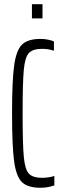

<svg xmlns="http://www.w3.org/2000/svg" viewBox="-20 -880 292 908"><path d="M37 -344Q37 -499 47 -571Q57 -643 84.5 -669.5Q112 -696 172 -696Q189 -696 207 -692.5Q225 -689 235 -684V-640Q210 -649 179 -649Q135 -649 116.5 -629Q98 -609 92.5 -549Q87 -489 87 -344Q87 -199 92.5 -139Q98 -79 116.5 -59Q135 -39 179 -39Q193 -39 210 -41.5Q227 -44 237 -48V-3Q204 8 172 8Q112 8 84.5 -18Q57 -44 47 -115.5Q37 -187 37 -344ZM131 -793V-860H181V-793Z"/></svg>

Font: Saira Ultra Condensed Light
Style: Regular
Weight: 300
Width: 1
Designer: Hector Gatti with collaboration of the Omnibus-Type team
Foundry: Omnibus-Type
Version: Version 1.001; ttfautohint (v1.8)